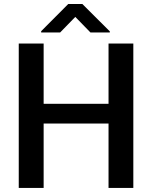

<svg xmlns="http://www.w3.org/2000/svg" viewBox="-20 -925 749 945"><path d="M194.8 -710.9V-414.1H514.2V-710.9H636.2V0H514.2V-316.9H194.8V0H72.3V-710.9ZM385.3 -905.3 520.5 -770.5V-765.1H425.3L350.6 -841.8L275.9 -765.1H182.6V-771.5L315.9 -905.3Z"/></svg>

Font: Vazirmatn UI Medium
Style: Regular
Weight: 500
Designer: Saber Rastikerdar
Foundry: Saber Rastikerdar
Version: Version 33.003